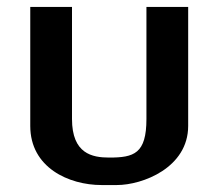

<svg xmlns="http://www.w3.org/2000/svg" viewBox="-20 -520 627 552"><path d="M67 -158C67 -38 178 12 272 12H316C390 12 521 -38 521 -158V-500H401V-178C401 -78 365 -67 294 -67C245 -67 187 -78 187 -178V-500H67Z"/></svg>

Font: Perun SemiBold
Style: Regular
Weight: 600
Foundry: Copyright (c) Stefan Peev, Context Ltd, 2016
Version: Version 1.089